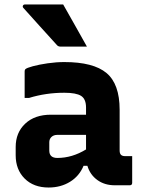

<svg xmlns="http://www.w3.org/2000/svg" viewBox="-20 -827 640 857"><path d="M514 -337V-155Q514 -142 520 -136Q526 -130 539 -130H570V-11Q570 0 559 0H492Q447 0 414.5 -23.5Q382 -47 370 -87H353Q334 -41 292.5 -15.5Q251 10 197 10Q130 10 90 -30Q50 -70 50 -134V-171Q50 -235 92.5 -275Q135 -315 207 -315H364V-347Q364 -385 342 -399Q320 -413 267 -413Q185 -413 110 -390H90V-508Q90 -515 93 -518Q99 -524 127 -531.5Q155 -539 193 -544.5Q231 -550 267 -550Q397 -550 455.5 -501Q514 -452 514 -337ZM200 -155Q200 -122 236 -122Q302 -122 364 -160V-225H236Q219 -225 209 -215Q200 -206 200 -192ZM262 -807Q289 -759 315.5 -712.5Q342 -666 368 -619H250Q239 -619 233 -627Q189 -676 155.5 -712.5Q122 -749 84 -792Q80 -797 82.5 -802Q85 -807 91 -807Z"/></svg>

Font: Recursive Sn Lnr St XBd
Style: Regular
Weight: 800
Version: Version 1.079;hotconv 1.0.112;makeotfexe 2.5.65598; ttfautoh